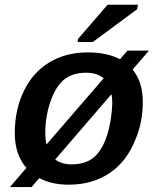

<svg xmlns="http://www.w3.org/2000/svg" viewBox="-20 -754 651 793"><path d="M88.9 -60.5Q41 -115.7 41 -204.6Q41.5 -303.7 79.1 -379.4Q116.2 -455.6 184.1 -496.6Q252 -537.6 343.3 -537.6Q421.4 -537.6 475.6 -509.3L506.3 -544.9H595.2L527.8 -466.8Q569.8 -415.5 569.8 -333.5Q569.8 -249 539.6 -178.7Q503.9 -86.9 432.6 -39.1Q361.3 8.8 263.7 8.8Q193.4 8.8 142.1 -18.6L110.4 18.6H21ZM167 -208Q167 -180.7 171.9 -157.2L408.2 -430.7Q381.3 -453.6 335.9 -453.6Q277.3 -453.6 241.7 -422.9Q218.3 -402.3 201.4 -366.7Q184.6 -331.1 175.8 -289.1Q167 -247.1 167 -208ZM443.8 -326.7Q443.8 -348.6 440.4 -365.2L208 -95.2Q233.9 -75.2 275.4 -75.2Q334 -75.2 368.2 -104.5Q401.9 -133.8 421.4 -193.1Q440.9 -252.4 443.8 -326.7ZM546.4 -715.8 363.3 -580.6H300.3L302.7 -593.8L424.3 -734.4H549.8Z"/></svg>

Font: Arimo SemiBold
Style: Italic
Weight: 600
Italic angle: -12°
Version: Version 1.33